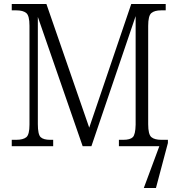

<svg xmlns="http://www.w3.org/2000/svg" viewBox="-20 -734 891 964"><path d="M39 0V-32H61Q96 -32 112 -45Q128 -58 128 -108V-605Q128 -655 112 -668.5Q96 -682 62 -682H39V-714H213L428 -93L639 -714H812V-682H789Q756 -682 740 -668.5Q724 -655 724 -604V-110Q724 -59 740 -45.5Q756 -32 790 -32H823V-16L763 210H702L780 0H577V-32H599Q633 -32 646.5 -45Q660 -58 661 -108V-653L439 0H395L170 -649V-111Q170 -59 184 -45.5Q198 -32 232 -32H247V0Z"/></svg>

Font: Noto Serif SemiCondensed Light
Style: Regular
Weight: 300
Width: 4
Designer: Monotype Design Team
Foundry: Monotype Imaging Inc.
Version: Version 2.013